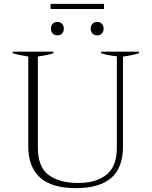

<svg xmlns="http://www.w3.org/2000/svg" viewBox="-20 -969 789 999"><path d="M243 -949H521V-922H243ZM245 -820Q245 -836 254.5 -845.5Q264 -855 279 -855Q293 -855 302.5 -845.5Q312 -836 312 -820Q312 -804 303 -794.5Q294 -785 279 -785Q264 -785 254.5 -794.5Q245 -804 245 -820ZM452 -820Q452 -836 461.5 -845.5Q471 -855 485 -855Q500 -855 509.5 -845.5Q519 -836 519 -820Q519 -804 509.5 -794.5Q500 -785 485 -785Q470 -785 461 -794.5Q452 -804 452 -820ZM127 -209V-675Q75 -683 46 -692V-700H258V-692Q228 -682 177 -675V-201Q177 -101 232.5 -59Q288 -17 387 -17Q480 -17 534 -60Q588 -103 588 -201V-676Q540 -681 506 -692V-700H703V-692Q667 -681 620 -674V-209Q620 -95 558 -42.5Q496 10 374 10Q127 10 127 -209Z"/></svg>

Font: Trirong ExtraLight
Style: Regular
Weight: 275
Designer: Katatrad Team
Foundry: CadsonDemak
Version: Version 1.001